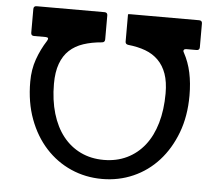

<svg xmlns="http://www.w3.org/2000/svg" viewBox="-55 -881 1089 944"><g transform="rotate(5 489.0 -408.5)"><path d="M839 -671Q831 -671 827.5 -666Q824 -661 829 -653Q853 -609 864 -557.5Q875 -506 875 -445Q875 -343 844 -261Q813 -179 760 -120.5Q707 -62 635.5 -30.5Q564 1 482 1Q400 1 328.5 -30.5Q257 -62 203.5 -120.5Q150 -179 119.5 -261Q89 -343 89 -445Q89 -505 107 -556Q125 -607 154 -652Q165 -670 145 -670H88Q73 -670 73 -685V-802Q73 -817 88 -817H423Q438 -817 438 -802V-684Q438 -669 423 -668Q373 -664 332.5 -650.5Q292 -637 264 -611Q236 -585 221 -544Q206 -503 206 -445Q206 -364 225.5 -298.5Q245 -233 281 -187.5Q317 -142 368 -117.5Q419 -93 482 -93Q545 -93 596 -117.5Q647 -142 683 -187.5Q719 -233 738 -298.5Q757 -364 757 -445Q757 -502 743 -541.5Q729 -581 702.5 -607.5Q676 -634 638.5 -648Q601 -662 553 -667Q539 -669 539 -682V-816H540V-817Q540 -818 555 -818H890Q905 -818 905 -803V-686Q905 -671 890 -671Z"/></g></svg>

Font: OpenDyslexic 3
Style: Regular
Weight: 400
Designer: Abelardo Gonzalez
Version: Version 1.000;PS 001.001;hotconv 1.0.56